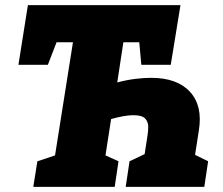

<svg xmlns="http://www.w3.org/2000/svg" viewBox="-20 -730 870 750"><path d="M110 0 126 -100 195 -123 265 -565H201L167 -477H52L89 -710H685L647 -477H532L524 -565H462L438 -408Q476 -418 509.5 -422Q543 -426 570 -426Q672 -426 722 -371.5Q772 -317 757 -222L742 -125L793 -100L778 0H471L486 -100L545 -128L556 -199Q559 -216 559 -235Q559 -254 547 -267Q535 -280 501 -280Q483 -280 461 -276Q439 -272 414 -265L392 -123L443 -100L428 0Z"/></svg>

Font: Bitter Black
Style: Italic
Weight: 900
Italic angle: -9°
Designer: Sol Matas, and Bitter project Authors
Foundry: Sol Matas
Version: Version 2.001